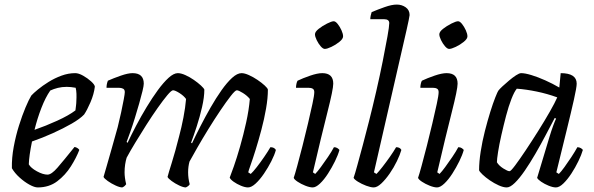

<svg xmlns="http://www.w3.org/2000/svg" viewBox="-20 -820 2600 840"><path d="M145 0Q131 0 109 -12Q87 -24 65.5 -43.5Q44 -63 32 -84Q31 -129 40 -177.5Q49 -226 63 -270.5Q77 -315 91.5 -349.5Q106 -384 117 -402Q126 -412 146 -428.5Q166 -445 192.5 -461.5Q219 -478 249 -489Q279 -500 309 -500Q324 -500 343.5 -489Q363 -478 378.5 -464Q394 -450 395 -441Q391 -408 376 -373Q361 -338 348 -319Q330 -300 293.5 -279Q257 -258 211.5 -237.5Q166 -217 120 -201Q107 -137 106 -101Q115 -85 141.5 -70.5Q168 -56 188 -56Q205 -56 231.5 -86.5Q258 -117 306 -177Q313 -176 319 -172Q325 -168 327 -164Q314 -130 290 -92Q266 -54 230.5 -27Q195 0 145 0ZM131 -252Q180 -269 230.5 -292Q281 -315 310 -337Q311 -346 312.5 -357.5Q314 -369 314 -378Q315 -394 314.5 -409.5Q314 -425 311 -436Q300 -438 290.5 -439Q281 -440 272 -440Q251 -440 233 -435.5Q215 -431 200 -424Q179 -394 161 -347.5Q143 -301 131 -252Z M515 0Q504 0 485.5 -8.5Q467 -17 451.5 -28Q436 -39 433 -46Q437 -60 446.5 -92.5Q456 -125 468.5 -169.5Q481 -214 495 -264Q503 -296 510 -328.5Q517 -361 521.5 -385.5Q526 -410 526 -417Q526 -428 518.5 -432Q511 -436 499 -436H446Q446 -452 452 -467Q477 -478 508.5 -489Q540 -500 560 -500Q609 -500 609 -454Q609 -445 603.5 -422Q598 -399 589 -367.5Q580 -336 570 -303.5Q560 -271 550 -243Q540 -215 534 -199L538 -195Q554 -229 575.5 -270Q597 -311 621.5 -351.5Q646 -392 670.5 -425.5Q695 -459 717.5 -479.5Q740 -500 758 -500Q772 -500 791 -491.5Q810 -483 828 -470.5Q846 -458 859 -446Q872 -434 874 -428Q874 -395 864 -351.5Q854 -308 840.5 -266.5Q827 -225 816 -196L820 -193Q836 -227 857 -268Q878 -309 901.5 -350Q925 -391 949 -425Q973 -459 995.5 -479.5Q1018 -500 1037 -500Q1050 -500 1069 -491.5Q1088 -483 1106.5 -470.5Q1125 -458 1138 -446Q1151 -434 1152 -428Q1152 -391 1144 -345Q1136 -299 1123.5 -252Q1111 -205 1098.5 -165Q1086 -125 1076.5 -98.5Q1067 -72 1066 -66L1077 -59Q1087 -68 1103 -88.5Q1119 -109 1135.5 -133Q1152 -157 1163 -176Q1180 -176 1187 -164Q1181 -142 1167 -114.5Q1153 -87 1135 -60.5Q1117 -34 1098.5 -17Q1080 0 1065 0Q1052 0 1034 -7.5Q1016 -15 1002 -25Q988 -35 985 -43Q990 -55 1003 -92Q1016 -129 1030.5 -179.5Q1045 -230 1057 -284.5Q1069 -339 1073 -387Q1062 -401 1043 -413Q1024 -425 1016 -425Q1009 -425 989.5 -400Q970 -375 944 -336.5Q918 -298 891.5 -255Q865 -212 843 -173.5Q821 -135 809 -113Q803 -91 803 -66Q803 -40 810 -14Q806 -6 793 0Q782 0 764 -8.5Q746 -17 731 -28Q716 -39 713 -46Q717 -62 731.5 -108Q746 -154 764 -225Q774 -262 782.5 -306Q791 -350 794 -387Q784 -401 765 -413Q746 -425 737 -425Q730 -425 712 -403.5Q694 -382 670 -348Q646 -314 620.5 -274Q595 -234 572 -196Q549 -158 534 -130Q530 -117 527.5 -100.5Q525 -84 525 -66Q525 -43 532 -14Q530 -11 526 -7Q522 -3 515 0Z M1348 0Q1335 0 1316 -7.5Q1297 -15 1282 -25Q1267 -35 1265 -42Q1270 -56 1280.5 -94.5Q1291 -133 1303.5 -182Q1316 -231 1327.5 -280Q1339 -329 1347 -366Q1355 -403 1355 -417Q1355 -428 1348 -432Q1341 -436 1329 -436H1275Q1275 -444 1277 -453.5Q1279 -463 1282 -467Q1305 -478 1337 -489Q1369 -500 1390 -500Q1438 -500 1438 -454Q1438 -429 1412.5 -329Q1387 -229 1349 -66L1359 -59Q1369 -69 1384 -89.5Q1399 -110 1415 -133.5Q1431 -157 1441 -176Q1450 -176 1456 -172Q1462 -168 1465 -164Q1459 -142 1445.5 -114.5Q1432 -87 1415 -60.5Q1398 -34 1380 -17Q1362 0 1348 0ZM1401 -606Q1393 -606 1383 -617.5Q1373 -629 1365.5 -644.5Q1358 -660 1358 -670Q1358 -681 1374.5 -694Q1391 -707 1411 -717Q1431 -727 1440 -727Q1448 -727 1457.5 -715Q1467 -703 1474 -687.5Q1481 -672 1481 -661Q1481 -650 1465 -637Q1449 -624 1430 -615Q1411 -606 1401 -606Z M1615 0Q1602 0 1582 -7.5Q1562 -15 1546 -25Q1530 -35 1527 -42Q1533 -59 1543.5 -97.5Q1554 -136 1567.5 -186Q1581 -236 1594 -288Q1610 -351 1626 -420.5Q1642 -490 1654.5 -552.5Q1667 -615 1675 -660Q1683 -705 1683 -719Q1683 -736 1660 -736H1600Q1600 -743 1602 -752.5Q1604 -762 1606 -767Q1632 -778 1663 -789Q1694 -800 1716 -800Q1738 -800 1755 -788Q1772 -776 1772 -754Q1772 -751 1768 -731.5Q1764 -712 1759 -690L1616 -66L1627 -59Q1637 -69 1653 -89.5Q1669 -110 1685.5 -133.5Q1702 -157 1713 -176Q1730 -176 1736 -164Q1730 -143 1716.5 -115Q1703 -87 1685 -61Q1667 -35 1648.5 -17.5Q1630 0 1615 0Z M1892 0Q1879 0 1860 -7.5Q1841 -15 1826 -25Q1811 -35 1809 -42Q1814 -56 1824.5 -94.5Q1835 -133 1847.5 -182Q1860 -231 1871.5 -280Q1883 -329 1891 -366Q1899 -403 1899 -417Q1899 -428 1892 -432Q1885 -436 1873 -436H1819Q1819 -444 1821 -453.5Q1823 -463 1826 -467Q1849 -478 1881 -489Q1913 -500 1934 -500Q1982 -500 1982 -454Q1982 -429 1956.5 -329Q1931 -229 1893 -66L1903 -59Q1913 -69 1928 -89.5Q1943 -110 1959 -133.5Q1975 -157 1985 -176Q1994 -176 2000 -172Q2006 -168 2009 -164Q2003 -142 1989.5 -114.5Q1976 -87 1959 -60.5Q1942 -34 1924 -17Q1906 0 1892 0ZM1945 -606Q1937 -606 1927 -617.5Q1917 -629 1909.5 -644.5Q1902 -660 1902 -670Q1902 -681 1918.5 -694Q1935 -707 1955 -717Q1975 -727 1984 -727Q1992 -727 2001.5 -715Q2011 -703 2018 -687.5Q2025 -672 2025 -661Q2025 -650 2009 -637Q1993 -624 1974 -615Q1955 -606 1945 -606Z M2197 0Q2182 0 2162 -9Q2142 -18 2123 -31Q2104 -44 2091 -56.5Q2078 -69 2076 -75Q2076 -112 2083 -157Q2090 -202 2101.5 -247Q2113 -292 2125 -330.5Q2137 -369 2147 -394Q2157 -419 2160 -423Q2165 -430 2178.5 -442.5Q2192 -455 2207.5 -468Q2223 -481 2237.5 -490.5Q2252 -500 2260 -500Q2277 -500 2305 -491.5Q2333 -483 2365.5 -468.5Q2398 -454 2427 -437L2433 -500Q2503 -500 2503 -454Q2503 -438 2491 -384.5Q2479 -331 2459 -249.5Q2439 -168 2414 -66L2425 -59Q2435 -69 2449.5 -89Q2464 -109 2479.5 -132.5Q2495 -156 2506 -176Q2514 -176 2521 -172Q2528 -168 2530 -164Q2524 -143 2510.5 -115Q2497 -87 2480 -61Q2463 -35 2445 -17.5Q2427 0 2412 0Q2399 0 2380.5 -7.5Q2362 -15 2347.5 -25Q2333 -35 2330 -42L2383 -218Q2392 -248 2400.5 -271Q2409 -294 2413 -301L2407 -304Q2389 -270 2367.5 -229Q2346 -188 2322.5 -147.5Q2299 -107 2276 -73.5Q2253 -40 2232.5 -20Q2212 0 2197 0ZM2209 -71Q2214 -70 2233.5 -96Q2253 -122 2280 -162.5Q2307 -203 2335 -247.5Q2363 -292 2385.5 -331.5Q2408 -371 2418 -394Q2374 -410 2328 -419.5Q2282 -429 2241 -432Q2230 -419 2217.5 -387Q2205 -355 2194 -313Q2183 -271 2173.5 -229Q2164 -187 2159 -155Q2154 -123 2154 -110Q2163 -95 2182 -83Q2201 -71 2209 -71Z"/></svg>

Font: Texturina Light
Style: Italic
Weight: 300
Italic angle: -11°
Designer: Guillermo Torres Carreño
Foundry: Omnibus-Type
Version: Version 1.002; ttfautohint (v1.8.3)